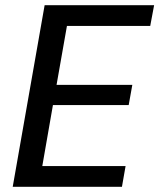

<svg xmlns="http://www.w3.org/2000/svg" viewBox="-20 -720 614 740"><path d="M29 0 152 -700H574L559 -620H238L198 -393H490L476 -315H184L143 -80H464L450 0Z"/></svg>

Font: DM Sans Medium
Style: Italic
Weight: 500
Italic angle: -10°
Designer: Colophon Foundry, Jonny Pinhorn
Foundry: Colophon Foundry
Version: Version 4.004;gftools[0.9.30]